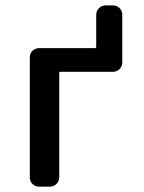

<svg xmlns="http://www.w3.org/2000/svg" viewBox="-20 -700 540 720"><path d="M127 0Q112.3 0 102.1 -9.8Q91.8 -19.5 91.8 -35.2V-485.4Q91.8 -500 102.1 -509.8Q112.3 -519.5 127 -519.5H335.9Q340.8 -519.5 340.8 -525.4V-644.5Q340.8 -659.2 351.1 -669.4Q361.3 -679.7 376 -679.7H403.3Q418 -679.7 428.2 -669.9Q438.5 -660.2 438.5 -644.5V-465.8Q438.5 -451.2 428.2 -440.9Q418 -430.7 403.3 -430.7H207Q202.1 -430.7 202.1 -425.8V-35.2Q202.1 -20.5 191.9 -10.3Q181.6 0 167 0Z"/></svg>

Font: Rounded-L Mgen+ 1m medium
Style: Regular
Weight: 500
Designer: [Source Han Sans]
Ryoko NISHIZUKA  (kana & ideographs); Paul D. Hunt (Latin, Greek & Cyrillic); Wenlong ZHANG  (bopomofo
Version: Version 1.059.20150602